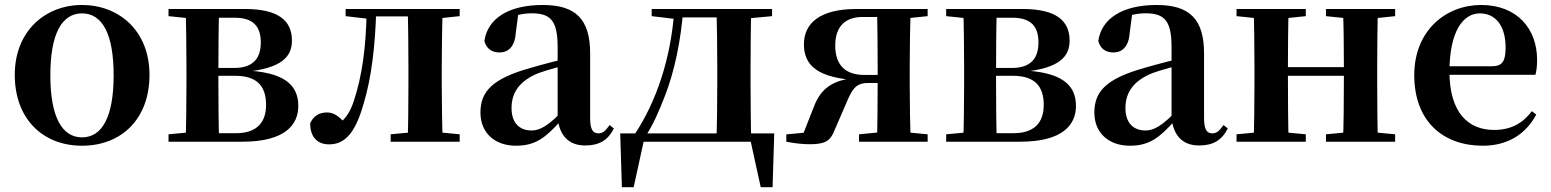

<svg xmlns="http://www.w3.org/2000/svg" viewBox="-20 -572 6261 775"><path d="M311 16.2C468.7 16.2 583.4 -90.2 583.4 -269.8C583.4 -449.1 459 -551.9 311 -551.9C163.7 -551.9 39.6 -447.6 39.6 -269.8C39.6 -92.4 152.5 16.2 311 16.2ZM311 -17.5C230.3 -17.5 183.2 -100.3 183.2 -268.1C183.2 -436.6 230.3 -518 311 -518C392.2 -518 438.7 -436.6 438.7 -268.1C438.7 -100.3 392.2 -17.5 311 -17.5Z M660.2 0H959.3C1131.1 0 1184.1 -68.9 1184.1 -144.2C1184.1 -228.8 1128.3 -282.4 961.3 -288L959.8 -281C1123.4 -294.6 1158.4 -347.2 1158.4 -408.4C1158.4 -486.7 1106.4 -535.7 969.1 -535.7H660.2V-506.8L770 -495.5L796.9 -500.4H927.9C1001.8 -500.4 1032.7 -465.6 1032.7 -401C1032.7 -332.9 998.3 -297.7 924.9 -297.7H796.9V-266.1H929.1C1017.9 -266.1 1054 -223.7 1054 -148.7C1054 -74.8 1013.6 -34.4 932.4 -34.4H796.9L770 -40.2L660.2 -29.9ZM728.9 0H864.5C862.5 -50.2 861.5 -165.3 861.5 -234.8V-284.5C861.5 -370.2 862.5 -485.5 864.5 -535.7H728.9C731.6 -485.5 732.6 -370.2 732.6 -301.2V-234.8C732.6 -165.3 731.6 -50.2 728.9 0Z M1307.8 10.7C1365.9 10.7 1411.7 -24.7 1448.1 -154.6C1478.6 -256 1494.9 -384.5 1498.7 -535.7H1460C1458.5 -386.4 1441.5 -264.3 1408.2 -164.2C1393.1 -118.8 1375.4 -94.2 1349.4 -73.7V-60.3H1374.3V-73C1349.5 -101.9 1327.6 -118.1 1300.2 -118.1C1269.8 -118.1 1245.1 -104.7 1232 -74C1232 -17.8 1262.4 10.7 1307.8 10.7ZM1375.1 -506.8 1471.1 -495.5H1478.9V-535.7H1375.1ZM1480.1 -505.7H1669.2V-535.7H1480.1ZM1556.9 0H1835.5V-29.9L1728.3 -40.2H1665.2L1556.9 -29.9ZM1625.6 0H1767.1C1764.8 -50.2 1763.1 -165.3 1763.1 -234.8V-301.2C1763.1 -370.2 1764.8 -485.5 1767.1 -535.7H1625.6C1627.6 -485.5 1628.6 -370.2 1628.6 -301.2V-234.8C1628.6 -165.3 1627.6 -50.2 1625.6 0ZM1695.8 -495.5H1728.3L1835.5 -506.8V-535.7H1695.8Z M2062.6 16.2C2143.4 16.2 2183.5 -18.5 2241.7 -82.4H2276.8L2261.3 -135.5C2193.4 -62.3 2158.2 -45.3 2126 -45.3C2077.3 -45.3 2044.8 -75.1 2044.8 -135.9C2044.8 -202.7 2081.7 -247.7 2153.1 -276.7C2188.3 -289.6 2246.3 -304.9 2300 -318.9V-344.4C2246.7 -331.6 2173.3 -313.4 2121.4 -297.9C1969 -255.1 1919.3 -204.1 1919.3 -117.6C1919.3 -33.9 1979.1 16.2 2062.6 16.2ZM2342.1 15.2C2398.2 15.2 2433.5 -5.4 2457.9 -53.4L2440.7 -67.2C2422.5 -41.2 2411.3 -33.8 2395.7 -33.8C2373.7 -33.8 2362.1 -48.4 2362.1 -94.8V-356.2C2362.1 -494.2 2304.2 -551.9 2171.1 -551.9C2030.4 -551.9 1947.8 -495.7 1935.2 -406.5C1942.9 -376.3 1964.6 -360.2 1996.3 -360.2C2029.7 -360.2 2058.1 -381.6 2061.9 -439.2L2072.1 -516.3L2009.8 -491.2C2057.9 -510.9 2091.8 -518.3 2126 -518.3C2203.1 -518.3 2230.9 -487.8 2230.9 -381.4V-94C2239 -26.4 2273.7 15.2 2342.1 15.2Z M3029.1 0 3006.5 -17.9 3050.6 183.5H3098.5L3105.2 -33.6H2483.5L2490.2 183.5H2537.8L2581.5 -16.4L2561.3 0ZM2871.4 0H3012.6C3010.6 -50.2 3009.6 -165.3 3009.6 -234.8V-301.2C3009.6 -370.2 3010.6 -485.5 3012.6 -535.7H2871.4C2874.2 -485.5 2875.2 -370.2 2875.2 -301.2V-234.8C2875.2 -165.3 2874.2 -50.2 2871.4 0ZM2610.5 -506.8 2705.4 -495.5H2712.5V-535.7H2610.5ZM2946 -495.5H2976L3096.4 -506.8V-535.7H2946ZM2542.9 -31.5 2585.3 -8.9V-21.6C2616.3 -67.8 2640.3 -123.7 2662.9 -182.2C2703.9 -286.8 2728.1 -408.7 2738.1 -535.7H2702.1C2688.9 -332.6 2626.3 -157.4 2542.9 -31.5ZM2712.5 -501.8H2947.3V-535.7H2712.5Z M3437 -535.7C3288.8 -535.7 3225 -477.8 3225 -392.7C3225 -304.8 3284.6 -257.7 3440.5 -247.9L3444 -258.1C3340.4 -251.9 3292.3 -213.6 3264.7 -139.9L3214.1 -11.2L3290.5 -42.4L3153.9 -29.6V0C3189.2 6.9 3219.2 10.2 3248.8 10.2C3315 10.2 3333 -5.6 3350 -49.7L3395.6 -154.9C3418 -207.8 3431.9 -237 3483 -237H3584.8V-269.4H3469.6C3390.4 -269.4 3351.4 -311.1 3351.4 -388.3C3351.4 -465.9 3392.3 -503.5 3462.4 -503.5H3584.8L3614.7 -495.5L3724.4 -506.8V-535.7ZM3519.7 0H3655.8C3653.8 -50.2 3652 -165.3 3652 -234.8V-301.2C3652 -370.2 3653.8 -485.5 3655.8 -535.7H3519.7C3521.7 -485.5 3522.7 -370.2 3522.7 -301.2V-248.7C3522.7 -165.3 3521.7 -50.2 3519.7 0ZM3447.4 0H3724.4V-29.9L3617.2 -40.2H3553.6L3447.4 -29.9Z M3799.2 0H4098.3C4270.1 0 4323.1 -68.9 4323.1 -144.2C4323.1 -228.8 4267.3 -282.4 4100.3 -288L4098.8 -281C4262.4 -294.6 4297.4 -347.2 4297.4 -408.4C4297.4 -486.7 4245.4 -535.7 4108.1 -535.7H3799.2V-506.8L3909 -495.5L3935.9 -500.4H4066.9C4140.8 -500.4 4171.7 -465.6 4171.7 -401C4171.7 -332.9 4137.3 -297.7 4063.9 -297.7H3935.9V-266.1H4068.1C4156.9 -266.1 4193 -223.7 4193 -148.7C4193 -74.8 4152.6 -34.4 4071.4 -34.4H3935.9L3909 -40.2L3799.2 -29.9ZM3867.9 0H4003.5C4001.5 -50.2 4000.5 -165.3 4000.5 -234.8V-284.5C4000.5 -370.2 4001.5 -485.5 4003.5 -535.7H3867.9C3870.6 -485.5 3871.6 -370.2 3871.6 -301.2V-234.8C3871.6 -165.3 3870.6 -50.2 3867.9 0Z M4540.6 16.2C4621.4 16.2 4661.5 -18.5 4719.7 -82.4H4754.8L4739.3 -135.5C4671.4 -62.3 4636.2 -45.3 4604 -45.3C4555.3 -45.3 4522.8 -75.1 4522.8 -135.9C4522.8 -202.7 4559.7 -247.7 4631.1 -276.7C4666.3 -289.6 4724.3 -304.9 4778 -318.9V-344.4C4724.7 -331.6 4651.3 -313.4 4599.4 -297.9C4447 -255.1 4397.3 -204.1 4397.3 -117.6C4397.3 -33.9 4457.1 16.2 4540.6 16.2ZM4820.1 15.2C4876.2 15.2 4911.5 -5.4 4935.9 -53.4L4918.7 -67.2C4900.5 -41.2 4889.3 -33.8 4873.7 -33.8C4851.7 -33.8 4840.1 -48.4 4840.1 -94.8V-356.2C4840.1 -494.2 4782.2 -551.9 4649.1 -551.9C4508.4 -551.9 4425.8 -495.7 4413.2 -406.5C4420.9 -376.3 4442.6 -360.2 4474.3 -360.2C4507.7 -360.2 4536.1 -381.6 4539.9 -439.2L4550.1 -516.3L4487.8 -491.2C4535.9 -510.9 4569.8 -518.3 4604 -518.3C4681.1 -518.3 4708.9 -487.8 4708.9 -381.4V-94C4717 -26.4 4751.7 15.2 4820.1 15.2Z M5039.9 0H5181.6C5179.6 -50.2 5178.6 -165.3 5178.6 -270.6V-291.8C5178.6 -370.2 5179.6 -485.5 5181.6 -535.7H5039.9C5042.6 -485.5 5043.6 -370.2 5043.6 -301.2V-234.8C5043.6 -165.3 5042.6 -50.2 5039.9 0ZM5400.6 0H5542C5540 -50.2 5539 -165.3 5539 -234.8V-301.2C5539 -370.2 5540 -485.5 5542 -535.7H5400.6C5403.6 -485.5 5404.6 -370.2 5404.6 -291.8V-270.6C5404.6 -165.3 5403.6 -50.2 5400.6 0ZM4971.2 0H5250.8V-29.9L5142.6 -40.2H5081L4971.2 -29.9ZM4971.2 -506.8 5081 -495.5H5142.6L5250.8 -506.8V-535.7H4971.2ZM5332.2 0H5611.4V-29.9L5503.5 -40.2H5440.9L5332.2 -29.9ZM5332.2 -506.8 5440.9 -495.5H5503.5L5611.4 -506.8V-535.7H5332.2ZM5110.9 -265.9H5471.1V-301H5110.9Z M5965.2 16.2C6064.4 16.2 6138.6 -29.4 6181.1 -109.9L6163.2 -123.2C6127.5 -75.9 6081.1 -47.5 6010.4 -47.5C5906.6 -47.5 5830.7 -117.3 5830.7 -282.7C5830.7 -444.8 5885.5 -518 5953.1 -518C6016.5 -518 6057.3 -468.1 6057.3 -380.4C6057.3 -325.7 6044.6 -304.6 6002.4 -304.6H5747.1V-270.2H6177.7C6182.4 -288.1 6184.4 -306.2 6184.4 -330.9C6184.4 -454.7 6104.8 -551.9 5958.4 -551.9C5816.3 -551.9 5688.6 -448.8 5688.6 -268.8C5688.6 -83.9 5803.3 16.2 5965.2 16.2Z"/></svg>

Font: Source Han Serif TW VF
Style: Regular
Weight: 250
Designer: Ryoko NISHIZUKA 西塚涼子 (kana & ideographs); Frank Grießhammer (Latin, Greek & Cyrillic); Wenlong ZHANG 张文龙 (bopomofo); San
Foundry: Adobe
Version: Version 2.002;hotconv 1.1.0;makeotfexe 2.6.0